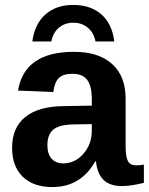

<svg xmlns="http://www.w3.org/2000/svg" viewBox="-20 -748 603 778"><path d="M192 10Q115 10 72 -32Q29 -74 29 -149Q29 -231 82.5 -274Q136 -317 238 -318L352 -320V-347Q352 -399 333.5 -424Q315 -449 274 -449Q236 -449 218.5 -432Q201 -415 196 -375L53 -381Q79 -538 280 -538Q380 -538 434.5 -488.5Q489 -439 489 -349V-156Q489 -112 498.5 -95Q508 -78 532 -78Q548 -78 563 -81V-7Q509 6 475 6Q425 6 399.5 -19Q374 -44 369 -94H366Q307 10 192 10ZM352 -218V-245L281 -244Q234 -243 213 -233Q172 -216 172 -160Q172 -124 189 -105Q206 -86 236 -86Q284 -86 318 -125Q352 -164 352 -218ZM188 -580H111Q120 -650 163.5 -689Q207 -728 277 -728Q348 -728 391.5 -689Q435 -650 443 -580H367Q360 -616 335.5 -636Q311 -656 277 -656Q243 -656 219 -636Q195 -616 188 -580Z"/></svg>

Font: Libra Sans
Style: Bold
Weight: 700
Foundry: Context Ltd
Version: Version 1.000